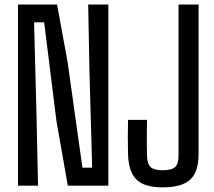

<svg xmlns="http://www.w3.org/2000/svg" viewBox="-20 -820 947 848"><path d="M59.5 0V-800H232L278.5 -546.5L344 -79.5H387L375 -509.5L369.5 -800H458.5V0H279.5L229.5 -284L175 -721.5H130.5L141.5 -300.5L148 0ZM697.5 7.5Q644.5 7.5 611.8 -7.5Q579 -22.5 563 -54.8Q547 -87 545.5 -139Q544.5 -179 544.5 -214.8Q544.5 -250.5 545.5 -290.5H629.5Q629 -264.5 628.5 -237.5Q628 -210.5 628.5 -184Q629 -157.5 629.5 -131Q630.5 -96 645.5 -82Q660.5 -68 697.5 -68Q738 -68 753.2 -82Q768.5 -96 768.5 -131V-800H857V-139Q857 -60.5 820 -26.5Q783 7.5 697.5 7.5Z"/></svg>

Font: Big Shoulders Text Thin Medium
Style: Regular
Weight: 500
Version: Version 2.002